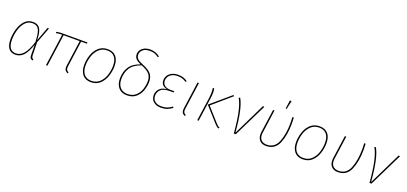

<svg xmlns="http://www.w3.org/2000/svg" viewBox="28 -1767 5949 2807"><g transform="rotate(20 3002.0 -363.5)"><path d="M439 -299 520 -519H543L448 -270L453 -68Q454 -43 461.5 -32Q469 -21 484 -16L475 3Q453 -3 441.5 -17Q430 -31 430 -64L428 -225Q386 -99 334 -44.5Q282 10 209 10Q140 10 103.5 -38Q67 -86 67 -180Q67 -256 90 -337Q113 -418 163.5 -473.5Q214 -529 291 -529Q341 -529 372.5 -508Q404 -487 420.5 -437Q437 -387 439 -299ZM90 -180Q90 -11 210 -11Q276 -11 327.5 -68Q379 -125 424 -265Q421 -361 407 -413.5Q393 -466 365.5 -487.5Q338 -509 291 -509Q223 -509 177.5 -457Q132 -405 111 -329Q90 -253 90 -180Z M995 -106Q992 -88 992 -75Q992 -51 1001 -37Q1010 -23 1031 -13L1023 5Q995 -7 982.5 -25Q970 -43 970 -73Q970 -89 973 -107L1028 -499H777L707 0H685L755 -499Q724 -499 704.5 -497Q685 -495 662 -490L659 -509Q681 -515 703.5 -517Q726 -519 762 -519H1142L1138 -499H1050Z M1208 -196Q1208 -271 1233 -347.5Q1258 -424 1314 -476.5Q1370 -529 1457 -529Q1540 -529 1586 -477Q1632 -425 1632 -327Q1632 -253 1607.5 -175.5Q1583 -98 1527 -44Q1471 10 1383 10Q1300 10 1254 -44Q1208 -98 1208 -196ZM1610 -327Q1610 -415 1570.5 -462Q1531 -509 1457 -509Q1377 -509 1326 -458.5Q1275 -408 1252.5 -336Q1230 -264 1230 -195Q1230 -107 1270 -59Q1310 -11 1383 -11Q1463 -11 1514 -61Q1565 -111 1587.5 -183.5Q1610 -256 1610 -327Z M2195 -683 2180 -669Q2150 -693 2117.5 -704.5Q2085 -716 2044 -716Q1974 -716 1936.5 -684Q1899 -652 1899 -605Q1899 -567 1925.5 -541.5Q1952 -516 2018 -490Q2107 -455 2146.5 -409Q2186 -363 2186 -287Q2186 -221 2163 -153Q2140 -85 2086 -37.5Q2032 10 1945 10Q1861 10 1814 -43Q1767 -96 1767 -188Q1767 -292 1816 -368Q1865 -444 1980 -484Q1924 -509 1900 -536.5Q1876 -564 1876 -605Q1876 -641 1896 -671Q1916 -701 1954 -719Q1992 -737 2044 -737Q2128 -737 2195 -683ZM1789 -188Q1789 -106 1830.5 -58.5Q1872 -11 1946 -11Q2026 -11 2075 -56Q2124 -101 2144 -164.5Q2164 -228 2164 -287Q2164 -357 2127 -398.5Q2090 -440 2001 -476Q1883 -435 1836 -361.5Q1789 -288 1789 -188Z M2314 -128Q2314 -186 2354 -228Q2394 -270 2471 -274Q2372 -292 2372 -382Q2372 -417 2391.5 -451Q2411 -485 2452 -507Q2493 -529 2552 -529Q2600 -529 2635 -517Q2670 -505 2698 -483L2683 -468Q2631 -509 2552 -509Q2498 -509 2462.5 -490Q2427 -471 2410.5 -442Q2394 -413 2394 -382Q2394 -337 2426 -310Q2458 -283 2521 -283H2579L2574 -263H2516Q2418 -263 2377 -223.5Q2336 -184 2336 -127Q2336 -72 2373 -41.5Q2410 -11 2474 -11Q2527 -11 2563 -24.5Q2599 -38 2638 -67L2650 -51Q2612 -21 2570.5 -5.5Q2529 10 2474 10Q2402 10 2358 -27Q2314 -64 2314 -128Z M2818 -106Q2815 -88 2815 -75Q2815 -51 2824.5 -37Q2834 -23 2855 -13L2847 5Q2818 -7 2805.5 -25Q2793 -43 2793 -74Q2793 -89 2796 -107L2854 -519H2876Z M3315 -33 3105 -267 3409 -527 3425 -515 3135 -265 3329 -48Q3345 -30 3355.5 -22.5Q3366 -15 3382 -10L3373 7Q3355 2 3343.5 -6.5Q3332 -15 3315 -33ZM3090 -365Q3096 -415 3096 -451Q3096 -486 3091 -521L3112 -523Q3119 -488 3119 -453Q3119 -412 3111 -360L3060 0H3038Z M3625 -19 3871 -523 3893 -518 3638 0H3607Q3589 -212 3561 -332.5Q3533 -453 3494 -518L3516 -523Q3596 -387 3625 -19Z M4355 -425Q4355 -244 4301.5 -117Q4248 10 4110 10Q4046 10 4011 -26.5Q3976 -63 3976 -125Q3976 -146 3978 -157L4029 -519H4051L4000 -156Q3998 -136 3998 -126Q3998 -72 4028 -41.5Q4058 -11 4113 -11Q4236 -11 4284.5 -133.5Q4333 -256 4333 -425Q4333 -479 4330 -519H4352Q4355 -477 4355 -425ZM4213 -735 4239 -733 4210 -603H4194Z M4505 -196Q4505 -271 4530 -347.5Q4555 -424 4611 -476.5Q4667 -529 4754 -529Q4837 -529 4883 -477Q4929 -425 4929 -327Q4929 -253 4904.5 -175.5Q4880 -98 4824 -44Q4768 10 4680 10Q4597 10 4551 -44Q4505 -98 4505 -196ZM4907 -327Q4907 -415 4867.5 -462Q4828 -509 4754 -509Q4674 -509 4623 -458.5Q4572 -408 4549.5 -336Q4527 -264 4527 -195Q4527 -107 4567 -59Q4607 -11 4680 -11Q4760 -11 4811 -61Q4862 -111 4884.5 -183.5Q4907 -256 4907 -327Z M5472 -425Q5472 -244 5418.5 -117Q5365 10 5227 10Q5163 10 5128 -26.5Q5093 -63 5093 -125Q5093 -146 5095 -157L5146 -519H5168L5117 -156Q5115 -136 5115 -126Q5115 -72 5145 -41.5Q5175 -11 5230 -11Q5353 -11 5401.5 -133.5Q5450 -256 5450 -425Q5450 -479 5447 -519H5469Q5472 -477 5472 -425Z M5736 -19 5982 -523 6004 -518 5749 0H5718Q5700 -212 5672 -332.5Q5644 -453 5605 -518L5627 -523Q5707 -387 5736 -19Z"/></g></svg>

Font: Fira Sans Thin
Style: Italic
Weight: 250
Italic angle: -8°
Designer: Carrois Corporate & Edenspiekermann AG
Foundry: Carrois Corporate GbR & Edenspiekermann AG
Version: Version 4.203